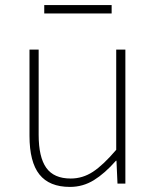

<svg xmlns="http://www.w3.org/2000/svg" viewBox="-20 -722 617 755"><path d="M96 -188V-527H132V-192Q132 -104 162 -62Q192 -20 258 -20Q305 -20 345.5 -46.5Q386 -73 437 -133V-527H473V0H442L438 -90H436Q392 -40 349 -13.5Q306 13 255 13Q174 13 135 -36Q96 -85 96 -188ZM154 -702H419V-669H154Z"/></svg>

Font: Merged Yaku Han JP Thin
Style: Regular
Weight: 250
Designer: Ryoko NISHIZUKA 西塚涼子 (kana, bopomofo & ideographs); Paul D. Hunt (Latin, Greek & Cyrillic); Sandoll Communications 산돌커뮤니
Foundry: Adobe
Version: Version 2.004